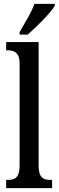

<svg xmlns="http://www.w3.org/2000/svg" viewBox="-20 -979 305 999"><path d="M82 -812V-799H124C173 -841 245 -914 265 -949V-959H159C144 -914 110 -861 82 -812ZM12 0H251V-43H242C205 -43 181 -55 181 -117V-760H12V-717H22C50 -717 82 -708 82 -650V-117C82 -55 58 -43 22 -43H12Z"/></svg>

Font: Noto Serif Bengali ExtraCondensed Medium
Style: Regular
Weight: 500
Width: 2
Designer: Juan Bruce, Universal Thirst, Indian Type Foundry and the Monotype Design Team.
Foundry: Monotype Imaging Inc.
Version: Version 2.003